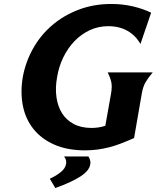

<svg xmlns="http://www.w3.org/2000/svg" viewBox="-20 -739 790 968"><path d="M656 -43Q622 -28 591 -16Q560 -4 530.5 3.5Q501 11 471 15Q441 19 409 19Q319 19 253.5 -10Q188 -39 148 -89.5Q108 -140 95 -207.5Q82 -275 95 -351Q109 -427 146.5 -494Q184 -561 242 -611Q300 -661 376 -690Q452 -719 541 -719Q598 -719 649.5 -707Q701 -695 742 -675L688 -517Q665 -559 623.5 -583Q582 -607 526 -607Q476 -607 433 -587Q390 -567 356.5 -532.5Q323 -498 300 -451.5Q277 -405 268 -351Q258 -297 264.5 -250Q271 -203 292.5 -168.5Q314 -134 351.5 -114Q389 -94 441 -94Q458 -94 476 -96.5Q494 -99 511 -105L540 -268Q546 -303 541 -325.5Q536 -348 523 -374H750Q728 -348 714.5 -325.5Q701 -303 695 -268ZM231 162Q262 148 285.5 129.5Q309 111 313 88Q315 80 313 70Q311 60 303 50H426Q439 71 435 90Q430 122 385 151Q340 180 259 209Z"/></svg>

Font: LT Museum
Style: Bold Italic
Weight: 700
Designer: Daniel Lyons
Foundry: LyonsType
Version: Version 1.011